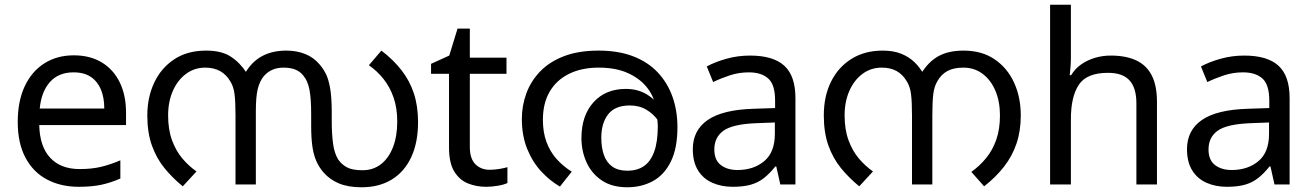

<svg xmlns="http://www.w3.org/2000/svg" viewBox="-20 -780 5555 812"><path d="M292 -546Q361 -546 410.5 -516Q460 -486 486.5 -431.5Q513 -377 513 -304V-251H146Q148 -160 192.5 -112.5Q237 -65 317 -65Q368 -65 407.5 -74.5Q447 -84 489 -102V-25Q448 -7 408 1.5Q368 10 313 10Q237 10 178.5 -21Q120 -52 87.5 -113.5Q55 -175 55 -264Q55 -352 84.5 -415Q114 -478 167.5 -512Q221 -546 292 -546ZM291 -474Q228 -474 191.5 -433.5Q155 -393 148 -321H421Q421 -367 407 -401Q393 -435 364.5 -454.5Q336 -474 291 -474Z M1191 -566Q1235 -566 1271 -551.5Q1307 -537 1332 -507Q1346 -491 1357.5 -469Q1369 -447 1376 -408Q1383 -369 1383 -303V-269Q1383 -214 1388.5 -173Q1394 -132 1410 -106Q1424 -85 1447 -72.5Q1470 -60 1513 -60Q1558 -60 1591 -85.5Q1624 -111 1642 -157.5Q1660 -204 1660 -266Q1660 -323 1644.5 -367.5Q1629 -412 1602 -446Q1575 -480 1540 -504L1593 -566Q1644 -527 1678.5 -482.5Q1713 -438 1730.5 -384.5Q1748 -331 1748 -263Q1748 -177 1719 -115Q1690 -53 1636.5 -20.5Q1583 12 1509 12Q1452 12 1413 -4.5Q1374 -21 1348 -51Q1329 -73 1317.5 -99.5Q1306 -126 1301 -161.5Q1296 -197 1296 -246V-295Q1296 -365 1288.5 -402Q1281 -439 1263 -460Q1250 -477 1229.5 -485.5Q1209 -494 1179 -494Q1151 -494 1130 -484Q1109 -474 1095 -457Q1078 -436 1070 -403.5Q1062 -371 1062 -309V0H976V-292Q976 -348 972 -381Q968 -414 954 -436Q937 -465 910.5 -479.5Q884 -494 848 -494Q802 -494 766.5 -467.5Q731 -441 711 -395.5Q691 -350 691 -292Q691 -232 707.5 -187Q724 -142 751 -110Q778 -78 811 -55L753 8Q710 -27 676 -68.5Q642 -110 622.5 -164.5Q603 -219 603 -292Q603 -368 632 -430Q661 -492 716.5 -529Q772 -566 852 -566Q917 -566 956 -540.5Q995 -515 1023 -472L1018 -473Q1046 -520 1089 -543Q1132 -566 1191 -566Z M2051 -62Q2071 -62 2092 -65.5Q2113 -69 2126 -73V-6Q2112 1 2086 5.5Q2060 10 2036 10Q1994 10 1958.5 -4.5Q1923 -19 1901 -55Q1879 -91 1879 -156V-468H1803V-510L1880 -545L1915 -659H1967V-536H2122V-468H1967V-158Q1967 -109 1990.5 -85.5Q2014 -62 2051 -62Z M2512 -566Q2595 -566 2657.5 -542Q2720 -518 2761.5 -474Q2803 -430 2824 -371Q2845 -312 2845 -242Q2845 -153 2817 -96.5Q2789 -40 2741 -14Q2693 12 2633 12Q2568 12 2525 -17Q2482 -46 2460.5 -93.5Q2439 -141 2439 -196Q2439 -291 2490 -347.5Q2541 -404 2627 -404Q2683 -404 2724.5 -375Q2766 -346 2790 -301Q2814 -256 2816 -206L2791 -209Q2784 -240 2764.5 -268.5Q2745 -297 2714.5 -315.5Q2684 -334 2644 -334Q2581 -334 2552 -296.5Q2523 -259 2523 -198Q2523 -156 2534 -124.5Q2545 -93 2569.5 -75.5Q2594 -58 2633 -58Q2674 -58 2702.5 -77Q2731 -96 2746.5 -138Q2762 -180 2762 -248Q2762 -250 2760.5 -270Q2759 -290 2755 -310Q2754 -315 2754 -323Q2754 -331 2752 -335Q2743 -378 2713 -414Q2683 -450 2633 -472Q2583 -494 2512 -494Q2440 -494 2387 -468Q2334 -442 2305 -393Q2276 -344 2276 -273Q2276 -221 2291 -180Q2306 -139 2333.5 -108Q2361 -77 2398 -54L2348 9Q2305 -16 2268.5 -55.5Q2232 -95 2209.5 -150.5Q2187 -206 2187 -277Q2187 -333 2206 -385Q2225 -437 2264.5 -478Q2304 -519 2365.5 -542.5Q2427 -566 2512 -566Z M3152 -545Q3250 -545 3297 -502Q3344 -459 3344 -365V0H3280L3263 -76H3259Q3236 -47 3211.5 -27.5Q3187 -8 3155.5 1Q3124 10 3079 10Q3031 10 2992.5 -7Q2954 -24 2932 -59.5Q2910 -95 2910 -149Q2910 -229 2973 -272.5Q3036 -316 3167 -320L3258 -323V-355Q3258 -422 3229 -448Q3200 -474 3147 -474Q3105 -474 3067 -461.5Q3029 -449 2996 -433L2969 -499Q3004 -518 3052 -531.5Q3100 -545 3152 -545ZM3178 -259Q3078 -255 3039.5 -227Q3001 -199 3001 -148Q3001 -103 3028.5 -82Q3056 -61 3099 -61Q3167 -61 3212 -98.5Q3257 -136 3257 -214V-262Z M3713 -566Q3759 -566 3792 -552.5Q3825 -539 3848 -516.5Q3871 -494 3887 -465L3874 -466Q3905 -518 3948 -542Q3991 -566 4055 -566Q4132 -566 4186 -529.5Q4240 -493 4268.5 -431Q4297 -369 4297 -292Q4297 -226 4279 -173Q4261 -120 4226.5 -75.5Q4192 -31 4142 8L4088 -53Q4123 -78 4150.5 -111.5Q4178 -145 4193.5 -189.5Q4209 -234 4209 -292Q4209 -350 4190 -395.5Q4171 -441 4136 -467.5Q4101 -494 4054 -494Q4013 -494 3986.5 -479.5Q3960 -465 3944 -436Q3931 -414 3927 -382Q3923 -350 3923 -291V0H3837V-291Q3837 -348 3833 -381Q3829 -414 3815 -436Q3798 -465 3772 -479.5Q3746 -494 3709 -494Q3663 -494 3627.5 -467.5Q3592 -441 3572 -395.5Q3552 -350 3552 -292Q3552 -232 3568.5 -187Q3585 -142 3612 -110Q3639 -78 3672 -55L3614 8Q3571 -27 3537 -68.5Q3503 -110 3483.5 -164.5Q3464 -219 3464 -292Q3464 -373 3494.5 -434.5Q3525 -496 3581 -531Q3637 -566 3713 -566Z M4509 -537Q4509 -518 4507.5 -498Q4506 -478 4504 -462H4510Q4527 -490 4553 -508Q4579 -526 4611 -535.5Q4643 -545 4677 -545Q4742 -545 4785.5 -524.5Q4829 -504 4851 -461Q4873 -418 4873 -349V0H4786V-343Q4786 -408 4757 -440Q4728 -472 4666 -472Q4576 -472 4542.5 -421.5Q4509 -371 4509 -277V0H4421V-760H4509Z M5242 -545Q5340 -545 5387 -502Q5434 -459 5434 -365V0H5370L5353 -76H5349Q5326 -47 5301.5 -27.5Q5277 -8 5245.5 1Q5214 10 5169 10Q5121 10 5082.5 -7Q5044 -24 5022 -59.5Q5000 -95 5000 -149Q5000 -229 5063 -272.5Q5126 -316 5257 -320L5348 -323V-355Q5348 -422 5319 -448Q5290 -474 5237 -474Q5195 -474 5157 -461.5Q5119 -449 5086 -433L5059 -499Q5094 -518 5142 -531.5Q5190 -545 5242 -545ZM5268 -259Q5168 -255 5129.5 -227Q5091 -199 5091 -148Q5091 -103 5118.5 -82Q5146 -61 5189 -61Q5257 -61 5302 -98.5Q5347 -136 5347 -214V-262Z"/></svg>

Font: malayalam15
Style: Book
Weight: 400
Designer: Jelle Bosma - Monotype Design Team
Foundry: Monotype Imaging Inc.
Version: Version 2.003